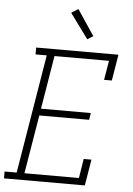

<svg xmlns="http://www.w3.org/2000/svg" viewBox="-70 -1013 732 1060"><g transform="rotate(5 296.5 -483.5)"><path d="M-7 0V-38H60L169 -697H107V-735H563L539 -590H496L514 -697H212L163 -401H439L433 -363H157L103 -38H405L422 -145H465L441 0ZM384 -805 283 -943 321 -967 416 -825Z"/></g></svg>

Font: Iosevka Curly Slab XLtExObl
Style: Regular
Weight: 200
Width: 7
Italic angle: -9°
Monospace: yes
Designer: Belleve Invis
Foundry: Belleve Invis
Version: Version 11.0.0; ttfautohint (v1.8.3)